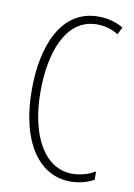

<svg xmlns="http://www.w3.org/2000/svg" viewBox="-84 -778 588 842"><g transform="rotate(10 210.5 -357.0)"><path d="M286 -689C315 -689 349 -682 381 -662L397 -695C362 -715 326 -724 286 -724C119 -724 53 -551 53 -358C53 -130 146 10 289 10C328 10 366 -1 393 -16V-53C370 -40 335 -25 291 -25C169 -25 92 -158 92 -357C92 -526 145 -689 286 -689Z"/></g></svg>

Font: Noto Sans Devanagari UI ExtraCondensed ExtraLight
Style: Regular
Weight: 200
Width: 2
Designer: Jelle Bosma - Monotype Design Team
Foundry: Monotype Imaging Inc.
Version: Version 2.004